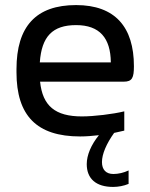

<svg xmlns="http://www.w3.org/2000/svg" viewBox="-20 -529 592 757"><path d="M508 -268C508 -422 434 -509 280 -509C122 -509 45 -425 45 -256V-244C45 -73 125 9 296 9C319 9 344 7 370 4C339 42 322 83 322 118C322 176 359 208 426 208C446 208 468 204 487 196V143C468 152 447 157 427 157C398 157 382 140 382 110C382 78 400 37 430 -5L470 -14V-90C425 -79 351 -70 303 -70C198 -70 148 -111 138 -207H468C501 -207 508 -222 508 -268ZM137 -283C144 -385 187 -430 280 -430C373 -430 416 -379 417 -283Z"/></svg>

Font: LT Wave Alt
Style: Regular
Weight: 400
Designer: Daniel Lyons
Version: Version 2.5 (Glyphs App)